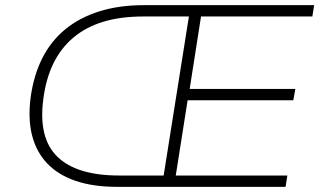

<svg xmlns="http://www.w3.org/2000/svg" viewBox="-20 -725 1239 745"><path d="M433 0Q342 0 274 -23Q206 -46 163.5 -90.5Q121 -135 104.5 -199.5Q88 -264 99 -348Q111 -434 144.5 -500Q178 -566 233.5 -611.5Q289 -657 365.5 -681Q442 -705 539 -705H1199L1192 -661H760L716 -380H1126L1118 -336H708L662 -44H1095L1088 0ZM442 -44H615L713 -661H535Q448 -661 380.5 -640.5Q313 -620 264.5 -579Q216 -538 187 -478.5Q158 -419 148 -340Q128 -189 203 -116.5Q278 -44 442 -44Z"/></svg>

Font: Nunito Sans 10pt SemiExpanded ExtraLight
Style: Italic
Weight: 250
Width: 6
Italic angle: -9°
Designer: Vernon Adams
Foundry: Vernon Adams
Version: Version 3.101;gftools[0.9.27]